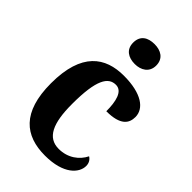

<svg xmlns="http://www.w3.org/2000/svg" viewBox="-231 -857 955 955"><g transform="rotate(45 246.5 -379.0)"><path d="M270 -628C313 -628 351 -650 351 -698C351 -748 313 -768 270 -768C224 -768 189 -748 189 -698C189 -650 224 -628 270 -628ZM276 10C407 10 458 -50 458 -99C458 -118 449 -134 434 -143C412 -98 365 -62 301 -62C222 -62 190 -131 190 -267C190 -439 224 -489 277 -489C323 -489 336 -430 336 -362C436 -362 459 -401 459 -444C459 -503 398 -549 273 -549C144 -549 43 -482 43 -266C43 -62 137 10 276 10Z"/></g></svg>

Font: Noto Serif Myanmar SemiCondensed
Style: Bold
Weight: 700
Width: 4
Designer: Ben Mitchell and the Monotype Design Team
Foundry: Monotype Imaging Inc.
Version: Version 2.106